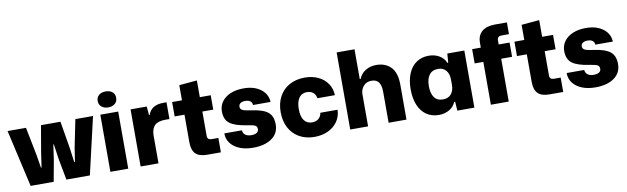

<svg xmlns="http://www.w3.org/2000/svg" viewBox="-45 -1261 5837 1788"><g transform="rotate(-10 2873.5 -367.5)"><path d="M12 -540H186L237 -284L259 -151H265L284 -284L328 -540H512L555 -284L573 -149H580L601 -284L653 -540H820L695 0H473L435 -203L415 -343H410L390 -203L353 0H135Z M889 -540H1058V0H889ZM887 -670Q887 -705 911.5 -725Q936 -745 975 -745Q1014 -745 1038 -725Q1062 -705 1062 -670Q1062 -635 1037.5 -614.5Q1013 -594 975 -594Q936 -594 911.5 -614.5Q887 -635 887 -670Z M1175 -540H1328L1335 -458H1341Q1372 -547 1485 -547H1516V-388L1482 -389Q1408 -389 1377 -359Q1346 -329 1344 -268V0H1175Z M1661 -144V-404H1568V-540H1661V-683L1830 -698V-540H1933V-404H1830V-176Q1830 -154 1840.5 -145Q1851 -136 1872 -136H1934V0H1804Q1730 0 1695.5 -34.5Q1661 -69 1661 -144Z M1996 -168H2162Q2165 -138 2186 -123Q2207 -108 2242 -108Q2276 -108 2293.5 -120Q2311 -132 2311 -153Q2311 -179 2292 -188.5Q2273 -198 2218 -206Q2107 -222 2058 -258.5Q2009 -295 2009 -373Q2009 -425 2038.5 -465.5Q2068 -506 2121 -528Q2174 -550 2244 -550Q2343 -550 2405 -504Q2467 -458 2471 -382H2305Q2304 -407 2287 -419.5Q2270 -432 2239 -432Q2211 -432 2194.5 -420.5Q2178 -409 2178 -388Q2178 -364 2200.5 -354Q2223 -344 2287 -335Q2391 -321 2436.5 -283.5Q2482 -246 2482 -168Q2482 -84 2416 -37Q2350 10 2238 10Q2165 10 2110.5 -12.5Q2056 -35 2026 -75Q1996 -115 1996 -168Z M2547 -271Q2547 -355 2581 -418Q2615 -481 2677.5 -515.5Q2740 -550 2823 -550Q2894 -550 2950 -523.5Q3006 -497 3038 -449Q3070 -401 3072 -340H2907Q2901 -376 2878 -394.5Q2855 -413 2820 -413Q2769 -413 2743.5 -375Q2718 -337 2718 -270Q2718 -199 2745 -163Q2772 -127 2819 -127Q2858 -127 2881.5 -147.5Q2905 -168 2910 -202H3073Q3071 -139 3037.5 -91Q3004 -43 2947.5 -16.5Q2891 10 2819 10Q2737 10 2675.5 -25Q2614 -60 2580.5 -123.5Q2547 -187 2547 -271Z M3157 -729H3326V-447H3334Q3354 -497 3398.5 -523.5Q3443 -550 3499 -550Q3586 -550 3637.5 -496.5Q3689 -443 3689 -328V0H3520V-291Q3520 -353 3498.5 -383Q3477 -413 3430 -413Q3382 -413 3354 -380.5Q3326 -348 3326 -303V0H3157Z M3776 -270Q3776 -357 3803 -420.5Q3830 -484 3879.5 -517Q3929 -550 3995 -550Q4052 -550 4095.5 -524Q4139 -498 4155 -455H4164L4170 -540H4331V0H4170L4164 -85H4155Q4139 -43 4095.5 -16.5Q4052 10 3995 10Q3929 10 3879.5 -23Q3830 -56 3803 -119.5Q3776 -183 3776 -270ZM4162 -245V-295Q4162 -350 4134.5 -382Q4107 -414 4061 -414Q4004 -414 3976 -376Q3948 -338 3948 -270Q3948 -202 3975 -164Q4002 -126 4057 -126Q4108 -126 4135 -158.5Q4162 -191 4162 -245Z M4487 -405H4405V-540H4487V-586Q4487 -655 4530.5 -692Q4574 -729 4654 -729H4767V-618H4699Q4677 -618 4666.5 -608.5Q4656 -599 4656 -577V-540H4759V-405H4656V0H4487Z M4898 -144V-404H4805V-540H4898V-683L5067 -698V-540H5170V-404H5067V-176Q5067 -154 5077.5 -145Q5088 -136 5109 -136H5171V0H5041Q4967 0 4932.5 -34.5Q4898 -69 4898 -144Z M5233 -168H5399Q5402 -138 5423 -123Q5444 -108 5479 -108Q5513 -108 5530.5 -120Q5548 -132 5548 -153Q5548 -179 5529 -188.5Q5510 -198 5455 -206Q5344 -222 5295 -258.5Q5246 -295 5246 -373Q5246 -425 5275.5 -465.5Q5305 -506 5358 -528Q5411 -550 5481 -550Q5580 -550 5642 -504Q5704 -458 5708 -382H5542Q5541 -407 5524 -419.5Q5507 -432 5476 -432Q5448 -432 5431.5 -420.5Q5415 -409 5415 -388Q5415 -364 5437.5 -354Q5460 -344 5524 -335Q5628 -321 5673.5 -283.5Q5719 -246 5719 -168Q5719 -84 5653 -37Q5587 10 5475 10Q5402 10 5347.5 -12.5Q5293 -35 5263 -75Q5233 -115 5233 -168Z"/></g></svg>

Font: Mona Sans ExtraBold
Style: Regular
Weight: 800
Designer: Deni Anggara
Foundry: GitHub
Version: Version 2.000